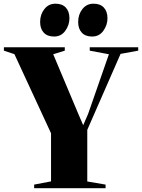

<svg xmlns="http://www.w3.org/2000/svg" viewBox="-40 -992 748 1012"><path d="M229 -36V-289.5L36 -706.5L-19.5 -725V-743H301.5V-725L240.5 -706L373.5 -390L398.5 -332L424 -390.5L534 -706L433 -725V-743H688.5V-725L595.5 -708L420 -307.5V-35.5L516.5 -19V0H140V-19ZM244.5 -799.5Q209.5 -799.5 190.5 -820Q171.5 -840.5 171.5 -876.5Q171.5 -915.5 193.8 -944Q216 -972.5 252 -972.5H253Q288 -972.5 307 -952Q326 -931.5 326 -895.5Q326 -860 304.2 -829.8Q282.5 -799.5 245.5 -799.5ZM445 -799.5Q410 -799.5 391 -820Q372 -840.5 372 -876.5Q372 -915.5 394.2 -944Q416.5 -972.5 452.5 -972.5H453.5Q488.5 -972.5 507.5 -952Q526.5 -931.5 526.5 -895.5Q526.5 -860 504.8 -829.8Q483 -799.5 446 -799.5Z"/></svg>

Font: Merriweather 144pt Black
Style: Regular
Weight: 900
Version: Version 2.100